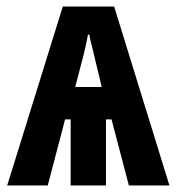

<svg xmlns="http://www.w3.org/2000/svg" viewBox="-20 -567 540 587"><path d="M237 -405Q240 -418 243 -431Q246 -444 249 -461H253Q256 -445 259.5 -432Q263 -419 266 -405L291 -301H210ZM126 0 179 -202H196V0H304V-202H321L374 0H498L329 -547H172L2 0Z"/></svg>

Font: Noto Sans Mono UI Condensed
Style: Bold
Weight: 700
Width: 3
Designer: Monotype Design team
Foundry: Monotype Imaging Inc.
Version: 1.000